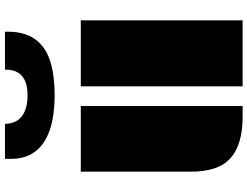

<svg xmlns="http://www.w3.org/2000/svg" viewBox="-134 -883 1017 789"><g transform="rotate(-90 374.5 -488.5)"><path d="M414.1 -665H685.5V0H414.1ZM63.5 -665H333.5V0H289.6Q109.9 0 75.2 -122.1Q63.5 -161.6 63.5 -213.4ZM482.4 -781.7Q434.1 -772.5 378.2 -772.5Q322.3 -772.5 274.7 -781.7Q227.1 -791 191.9 -812Q116.2 -857.4 116.2 -951.2V-976.6H260.3Q260.3 -928.2 295.4 -904.3Q325.2 -883.8 377.9 -883.8Q455.1 -883.8 475.6 -932.6Q482.9 -950.2 482.9 -976.6H638.7V-963.4Q638.7 -812 482.4 -781.7Z"/></g></svg>

Font: Plaster
Style: Regular
Weight: 400
Designer: Eben Sorkin
Foundry: Eben Sorkin
Version: Version 1.007